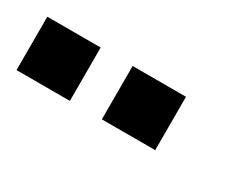

<svg xmlns="http://www.w3.org/2000/svg" viewBox="-91 -816 401 312"><g transform="rotate(30 109.0 -660.0)"><path d="M-62 -609.9V-710H38.1V-609.9ZM98.1 -609.9V-710H198.2V-609.9Z"/></g></svg>

Font: Happy Times at the IKOB New Game Plus Edition
Style: Italic
Weight: 400
Italic angle: -16°
Designer: Lucas Le Bihan
Foundry: Lucas Le Bihan
Version: Version 1.000;PS 1.0;hotconv 1.0.88;makeotf.lib2.5.647800